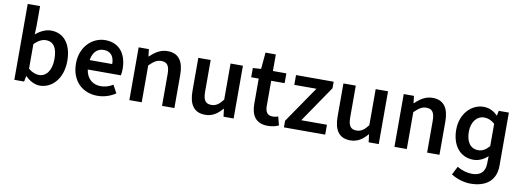

<svg xmlns="http://www.w3.org/2000/svg" viewBox="-67 -1127 4795 1759"><g transform="rotate(10 2330.0 -247.5)"><path d="M73 0H164L174 -52H177C218 -11 266 12 311 12C420 12 521 -85 521 -254C521 -405 450 -503 327 -503C277 -503 226 -478 185 -442L188 -524V-706H73ZM188 -353C226 -390 260 -408 296 -408C370 -408 402 -350 402 -252C402 -141 352 -83 287 -83C258 -83 223 -94 188 -124Z M847 12C909 12 969 -8 1015 -40L975 -114C941 -92 903 -80 861 -80C793 -80 732 -120 719 -210H1027C1031 -228 1033 -248 1033 -270C1033 -406 965 -503 831 -503C715 -503 603 -406 603 -246C603 -82 709 12 847 12ZM721 -298C735 -385 785 -412 833 -412C899 -412 931 -368 931 -298Z M1143 -491V0H1258V-343C1299 -383 1327 -404 1370 -404C1424 -404 1447 -374 1447 -293V0H1562V-308C1562 -432 1516 -503 1411 -503C1344 -503 1294 -468 1250 -425H1246L1238 -491Z M1849 12C1916 12 1964 -21 2007 -72H2010L2019 0H2113V-491H1998V-155C1961 -107 1932 -87 1889 -87C1836 -87 1813 -117 1813 -198V-491H1698V-183C1698 -59 1744 12 1849 12Z M2276 -400V-166C2276 -60 2318 12 2432 12C2472 12 2507 3 2533 -9L2512 -90C2496 -82 2478 -80 2461 -80C2414 -80 2392 -108 2392 -166V-400H2517V-491H2392V-645H2296L2282 -491L2206 -486V-400Z M2581 0H2965V-92H2726L2957 -430V-491H2607V-400H2813L2581 -62Z M3199 12C3266 12 3314 -21 3357 -72H3360L3369 0H3463V-491H3348V-155C3311 -107 3282 -87 3239 -87C3186 -87 3163 -117 3163 -198V-491H3048V-183C3048 -59 3094 12 3199 12Z M3609 -491V0H3724V-343C3765 -383 3793 -404 3836 -404C3890 -404 3913 -374 3913 -293V0H4028V-308C4028 -432 3982 -503 3877 -503C3810 -503 3760 -468 3716 -425H3712L3704 -491Z M4139 -254C4139 -106 4218 -9 4341 -9C4392 -9 4439 -33 4474 -66L4472 10C4469 76 4433 120 4353 120C4309 120 4259 108 4212 79L4172 157C4227 192 4295 211 4353 211C4502 211 4587 135 4587 4V-491H4493L4484 -446H4481C4442 -485 4402 -503 4350 -503C4242 -503 4139 -406 4139 -254ZM4256 -255C4256 -349 4308 -408 4372 -408C4405 -408 4438 -397 4472 -367V-159C4438 -120 4407 -103 4369 -103C4298 -103 4256 -160 4256 -255Z"/></g></svg>

Font: DAIFUKU Sans Semibold
Style: Regular
Weight: 600
Designer: Original font ‘Source Sans 3’ : Paul D. Hunt
Foundry: Daifuku
Version: Version 1.000